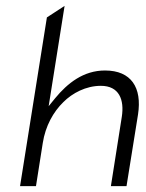

<svg xmlns="http://www.w3.org/2000/svg" viewBox="-20 -651 494 651"><path d="M48 -20H102L125 -166C134 -224 161 -272 195 -305C225 -335 271 -360 322 -360C384 -360 402 -313 393 -255L356 -20H409L448 -263C462 -354 425 -412 336 -412C263 -412 209 -369 167 -318L145 -291L199 -631L139 -592Z"/></svg>

Font: Charger Sport
Style: ExLitObl
Weight: 200
Designer: Jasper
Foundry: Cannot Into Space Fonts
Version: Version 1.1